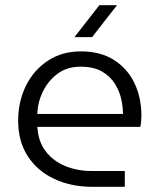

<svg xmlns="http://www.w3.org/2000/svg" viewBox="-20 -720 613 740"><path d="M336 0Q254 0 189 -30.5Q124 -61 87 -118Q50 -175 50 -255Q50 -329 80 -389.5Q110 -450 164.5 -486Q219 -522 292 -522Q367 -522 419 -489Q471 -456 498 -400Q525 -344 525 -274Q525 -251 521 -231H124Q127 -175 156 -137Q185 -99 231.5 -80Q278 -61 332 -61H461V0ZM124 -281H454Q454 -306 447.5 -337Q441 -368 423 -397Q405 -426 373 -444.5Q341 -463 290 -463Q238 -463 201.5 -435.5Q165 -408 145 -366.5Q125 -325 124 -281ZM267 -577 363 -700H431L335 -577Z"/></svg>

Font: MuseoModerno Light
Style: Regular
Weight: 300
Designer: Pablo Cosgaya, Héctor Gatti, Marcela Romero, and the Authors of The MuseoModerno Project.
Foundry: Omnibus-Type Team
Version: Version 1.001